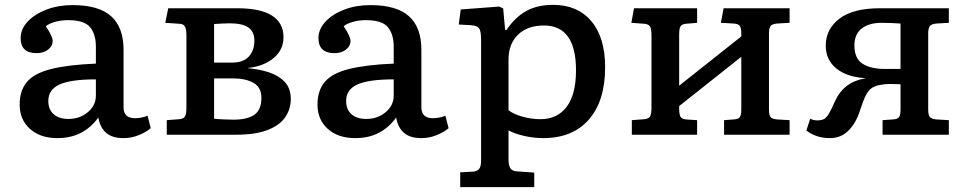

<svg xmlns="http://www.w3.org/2000/svg" viewBox="-20 -555 3981 791"><path d="M216 14Q146 14 103.5 -24Q61 -62 61 -124Q61 -182 91 -217.5Q121 -253 190 -270.5Q259 -288 375 -293V-363Q375 -413 351.5 -442.5Q328 -472 260 -472Q232 -472 207 -465Q182 -458 169 -447Q184 -424 190.5 -409.5Q197 -395 197 -387Q197 -365 178 -350.5Q159 -336 131 -336Q65 -336 65 -398Q65 -435 94 -466Q123 -497 171.5 -515.5Q220 -534 279 -534Q387 -534 438 -488Q489 -442 489 -350V-113Q489 -68 536 -68Q562 -68 588 -78L601 -27Q583 -11 552.5 1.5Q522 14 489 14Q442 14 417 -8Q392 -30 385 -71Q356 -30 314 -8Q272 14 216 14ZM262 -65Q309 -65 342 -93Q375 -121 375 -161V-228Q272 -228 225.5 -207Q179 -186 179 -139Q179 -104 201 -84.5Q223 -65 262 -65Z M667 0V-60L720 -64Q737 -66 742.5 -76Q748 -86 748 -112V-409Q748 -435 742 -445.5Q736 -456 720 -457L661 -461L673 -521H957Q1054 -521 1101 -490.5Q1148 -460 1148 -402Q1148 -350 1107.5 -316Q1067 -282 1002 -275V-274Q1048 -270 1088 -257Q1128 -244 1153 -217.5Q1178 -191 1178 -147Q1178 -107 1156 -73.5Q1134 -40 1084 -20Q1034 0 952 0ZM862 -297H935Q983 -297 1005.5 -322.5Q1028 -348 1028 -387Q1028 -425 1003 -442Q978 -459 926 -459Q914 -459 895.5 -458Q877 -457 862 -456ZM942 -62Q998 -62 1027.5 -82Q1057 -102 1057 -152Q1057 -195 1024.5 -213.5Q992 -232 940 -232H862V-66Q880 -64 903.5 -63Q927 -62 942 -62Z M1443 14Q1373 14 1330.5 -24Q1288 -62 1288 -124Q1288 -182 1318 -217.5Q1348 -253 1417 -270.5Q1486 -288 1602 -293V-363Q1602 -413 1578.5 -442.5Q1555 -472 1487 -472Q1459 -472 1434 -465Q1409 -458 1396 -447Q1411 -424 1417.5 -409.5Q1424 -395 1424 -387Q1424 -365 1405 -350.5Q1386 -336 1358 -336Q1292 -336 1292 -398Q1292 -435 1321 -466Q1350 -497 1398.5 -515.5Q1447 -534 1506 -534Q1614 -534 1665 -488Q1716 -442 1716 -350V-113Q1716 -68 1763 -68Q1789 -68 1815 -78L1828 -27Q1810 -11 1779.5 1.5Q1749 14 1716 14Q1669 14 1644 -8Q1619 -30 1612 -71Q1583 -30 1541 -8Q1499 14 1443 14ZM1489 -65Q1536 -65 1569 -93Q1602 -121 1602 -161V-228Q1499 -228 1452.5 -207Q1406 -186 1406 -139Q1406 -104 1428 -84.5Q1450 -65 1489 -65Z M1876 216V155L1930 152Q1944 151 1953 142Q1962 133 1962 105V-389Q1962 -426 1954.5 -437.5Q1947 -449 1922 -451L1870 -454L1878 -516L2037 -528L2053 -520L2061 -432H2067Q2101 -483 2147 -509Q2193 -535 2259 -535Q2359 -535 2416 -468Q2473 -401 2473 -278Q2473 -139 2406 -62.5Q2339 14 2218 14Q2179 14 2139.5 5Q2100 -4 2075 -18V103Q2075 126 2082.5 138Q2090 150 2110 151L2181 156V216ZM2207 -64Q2276 -64 2314.5 -115Q2353 -166 2353 -265Q2353 -450 2221 -450Q2153 -450 2114 -412Q2075 -374 2075 -310V-101Q2095 -85 2132 -74.5Q2169 -64 2207 -64Z M2583 0V-60L2636 -64Q2653 -66 2658.5 -76Q2664 -86 2664 -112V-409Q2664 -435 2658.5 -445Q2653 -455 2636 -457L2581 -461L2592 -521H2852V-461L2805 -457Q2788 -455 2783 -445.5Q2778 -436 2778 -412V-202L3034 -405V-416Q3034 -440 3027.5 -448.5Q3021 -457 3003 -458L2950 -461L2961 -521H3233V-461L3181 -458Q3160 -456 3154 -447Q3148 -438 3148 -417V-104Q3148 -82 3154 -73.5Q3160 -65 3181 -63L3233 -60V0H2963V-60L3003 -63Q3021 -64 3027.5 -72Q3034 -80 3034 -105V-321L2778 -118V-108Q2778 -85 2783 -75Q2788 -65 2805 -63L2852 -60V0Z M3400 14Q3370 14 3346 6Q3322 -2 3302 -17L3318 -66Q3331 -59 3346 -59Q3364 -59 3374.5 -64.5Q3385 -70 3395 -87Q3405 -104 3420 -138Q3456 -217 3543 -232L3547 -233Q3470 -237 3426 -272.5Q3382 -308 3382 -367Q3382 -435 3438 -478Q3494 -521 3606 -521H3889V-461L3837 -458Q3817 -456 3810.5 -447Q3804 -438 3804 -417V-104Q3804 -82 3810.5 -73.5Q3817 -65 3837 -63L3889 -60V0H3616V-60L3659 -63Q3677 -64 3683.5 -72Q3690 -80 3690 -105V-208Q3672 -209 3648.5 -209Q3625 -209 3612 -206Q3589 -203 3574 -194Q3559 -185 3547.5 -163Q3536 -141 3522 -97Q3505 -45 3474 -15.5Q3443 14 3400 14ZM3625 -271H3690V-458Q3676 -459 3657 -460Q3638 -461 3612 -461Q3560 -461 3530 -437.5Q3500 -414 3500 -368Q3500 -314 3533.5 -292.5Q3567 -271 3625 -271Z"/></svg>

Font: Literata 7pt Medium
Style: Regular
Weight: 500
Designer: Latin by Veronika Burian and Jose Scaglione. Greek by Irene Vlachou. Cyrillic by Vera Evstafieva.
Foundry: TypeTogether
Version: Version 3.002